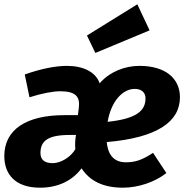

<svg xmlns="http://www.w3.org/2000/svg" viewBox="-21 -855 865 892"><path d="M289 -549C237 -549 167 -535 94 -509L116 -403C172 -421 225 -431 258 -431C332 -431 352 -405 345 -353L341 -320H278C101 -320 -1 -253 -1 -130C-1 -46 49 17 165 17C244 17 312 -12 358 -73C396 -14 459 17 550 17C620 17 697 -8 752 -51L690 -145C639 -111 606 -101 564 -101C513 -101 481 -130 475 -195C710 -215 815 -290 815 -403C815 -492 746 -549 627 -549C559 -549 489 -522 442 -468C424 -520 367 -549 289 -549ZM605 -442C637 -442 655 -425 655 -398C655 -339 611 -303 479 -289C496 -388 551 -442 605 -442ZM329 -162C308 -125 261 -97 224 -97C187 -97 167 -112 167 -144C167 -200 201 -228 302 -228H332C328 -205 327 -184 329 -162ZM422 -609 674 -714 617 -835 383 -690Z"/></svg>

Font: Fira Sans OT
Style: Bold Italic
Weight: 700
Italic angle: -8°
Designer: Carrois Corporate & Edenspiekermann
Foundry: Carrois Corporate GbR & Edenspiekermann AG
Version: Version 2.001